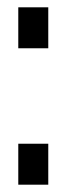

<svg xmlns="http://www.w3.org/2000/svg" viewBox="-20 -505 182 525"><path d="M30 -373V-485H112V-373ZM30 0V-112H112V0Z"/></svg>

Font: Teko Light
Style: Regular
Weight: 300
Designer: Manushi Parikh, Jonny Pinhorn
Foundry: Indian Type Foundry
Version: Version 1.105;PS 1.0;hotconv 1.0.78;makeotf.lib2.5.61930; tt